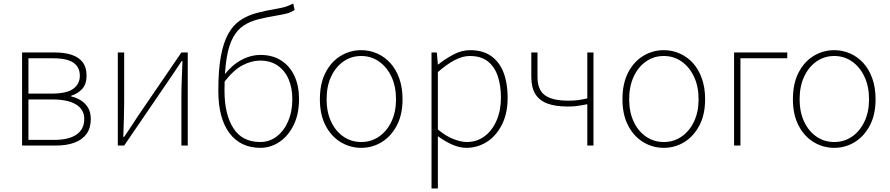

<svg xmlns="http://www.w3.org/2000/svg" viewBox="-20 -824 5036 1087"><path d="M105 0V-527H290Q347 -527 387.5 -513Q428 -499 449 -470.5Q470 -442 470 -397Q470 -346 444.5 -319.5Q419 -293 383 -282V-278Q411 -272 436 -257Q461 -242 477.5 -216Q494 -190 494 -150Q494 -99 470 -66Q446 -33 402 -16.5Q358 0 296 0ZM141 -294H271Q358 -294 395 -321.5Q432 -349 432 -395Q432 -443 396.5 -468.5Q361 -494 281 -494H141ZM141 -32H285Q370 -32 413.5 -62.5Q457 -93 457 -151Q457 -204 410.5 -232.5Q364 -261 276 -261H141Z M647 0V-527H683V-249Q683 -206 681.5 -154Q680 -102 678 -49H683Q700 -74 721.5 -106.5Q743 -139 759 -164L1007 -527H1043V0H1007V-277Q1007 -321 1009 -373Q1011 -425 1013 -478H1008Q992 -453 970 -420.5Q948 -388 931 -363L683 0Z M1454 13Q1342 13 1279 -70.5Q1216 -154 1216 -311Q1216 -428 1230.5 -506Q1245 -584 1272.5 -633Q1300 -682 1340 -709Q1380 -736 1431.5 -750Q1483 -764 1544 -774Q1572 -779 1587 -783Q1602 -787 1613.5 -792Q1625 -797 1640 -804L1648 -767Q1627 -754 1605 -748Q1583 -742 1552 -737Q1492 -727 1443.5 -715Q1395 -703 1359 -679Q1323 -655 1299 -611Q1275 -567 1263 -494Q1251 -421 1251 -310Q1251 -177 1301 -98.5Q1351 -20 1454 -20Q1505 -20 1546 -51Q1587 -82 1611 -137Q1635 -192 1635 -264Q1635 -325 1614.5 -374Q1594 -423 1553 -452Q1512 -481 1452 -481Q1405 -481 1354 -455Q1303 -429 1249 -359V-399Q1292 -455 1345.5 -484Q1399 -513 1455 -513Q1523 -513 1572 -481.5Q1621 -450 1647 -394Q1673 -338 1673 -264Q1673 -178 1642.5 -116Q1612 -54 1562 -20.5Q1512 13 1454 13Z M2025 13Q1962 13 1908.5 -19.5Q1855 -52 1823 -113.5Q1791 -175 1791 -262Q1791 -351 1823 -413Q1855 -475 1908.5 -507.5Q1962 -540 2025 -540Q2072 -540 2114.5 -521.5Q2157 -503 2189.5 -467.5Q2222 -432 2240.5 -380Q2259 -328 2259 -262Q2259 -175 2226.5 -113.5Q2194 -52 2141 -19.5Q2088 13 2025 13ZM2025 -20Q2081 -20 2125.5 -50.5Q2170 -81 2196 -135.5Q2222 -190 2222 -262Q2222 -335 2196 -390Q2170 -445 2125.5 -476Q2081 -507 2025 -507Q1969 -507 1924.5 -476Q1880 -445 1854.5 -390Q1829 -335 1829 -262Q1829 -190 1854.5 -135.5Q1880 -81 1924.5 -50.5Q1969 -20 2025 -20Z M2423 243V-527H2453L2459 -459H2461Q2500 -490 2546.5 -515Q2593 -540 2642 -540Q2714 -540 2761 -506.5Q2808 -473 2831 -413Q2854 -353 2854 -271Q2854 -182 2821.5 -118Q2789 -54 2736 -20.5Q2683 13 2620 13Q2583 13 2542 -4.5Q2501 -22 2459 -53V46V243ZM2623 -20Q2679 -20 2722.5 -52Q2766 -84 2791 -141Q2816 -198 2816 -271Q2816 -338 2798.5 -391.5Q2781 -445 2742.5 -476Q2704 -507 2639 -507Q2599 -507 2554 -483.5Q2509 -460 2459 -416V-91Q2506 -52 2549 -36Q2592 -20 2623 -20Z M3305 0V-234Q3283 -230 3267 -227Q3251 -224 3234.5 -222.5Q3218 -221 3192 -221Q3123 -221 3077.5 -238.5Q3032 -256 3010 -293Q2988 -330 2988 -388V-527H3023V-388Q3023 -315 3065.5 -284.5Q3108 -254 3198 -254Q3227 -254 3251 -257Q3275 -260 3305 -267V-527H3340V0Z M3738 13Q3675 13 3621.5 -19.5Q3568 -52 3536 -113.5Q3504 -175 3504 -262Q3504 -351 3536 -413Q3568 -475 3621.5 -507.5Q3675 -540 3738 -540Q3785 -540 3827.5 -521.5Q3870 -503 3902.5 -467.5Q3935 -432 3953.5 -380Q3972 -328 3972 -262Q3972 -175 3939.5 -113.5Q3907 -52 3854 -19.5Q3801 13 3738 13ZM3738 -20Q3794 -20 3838.5 -50.5Q3883 -81 3909 -135.5Q3935 -190 3935 -262Q3935 -335 3909 -390Q3883 -445 3838.5 -476Q3794 -507 3738 -507Q3682 -507 3637.5 -476Q3593 -445 3567.5 -390Q3542 -335 3542 -262Q3542 -190 3567.5 -135.5Q3593 -81 3637.5 -50.5Q3682 -20 3738 -20Z M4136 0V-527H4437V-494H4172V0Z M4703 13Q4640 13 4586.5 -19.5Q4533 -52 4501 -113.5Q4469 -175 4469 -262Q4469 -351 4501 -413Q4533 -475 4586.5 -507.5Q4640 -540 4703 -540Q4750 -540 4792.5 -521.5Q4835 -503 4867.5 -467.5Q4900 -432 4918.5 -380Q4937 -328 4937 -262Q4937 -175 4904.5 -113.5Q4872 -52 4819 -19.5Q4766 13 4703 13ZM4703 -20Q4759 -20 4803.5 -50.5Q4848 -81 4874 -135.5Q4900 -190 4900 -262Q4900 -335 4874 -390Q4848 -445 4803.5 -476Q4759 -507 4703 -507Q4647 -507 4602.5 -476Q4558 -445 4532.5 -390Q4507 -335 4507 -262Q4507 -190 4532.5 -135.5Q4558 -81 4602.5 -50.5Q4647 -20 4703 -20Z"/></svg>

Font: Noto Sans TC Thin
Style: Regular
Weight: 100
Designer: Ryoko NISHIZUKA 西塚涼子 (kana, bopomofo & ideographs); Paul D. Hunt (Latin, Greek & Cyrillic); Sandoll Communications 산돌커뮤니
Foundry: Adobe
Version: Version 2.004-H2;hotconv 1.0.118;makeotfexe 2.5.65603